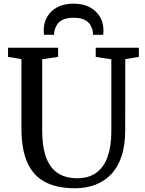

<svg xmlns="http://www.w3.org/2000/svg" viewBox="-20 -998 776 1026"><path d="M380.5 8Q283 8 219.5 -26.2Q156 -60.5 125.2 -131.2Q94.5 -202 94.5 -312V-682L23 -694V-743H290.5V-694L205.5 -681.5V-301.5Q205.5 -230 218.8 -181Q232 -132 256.5 -102.2Q281 -72.5 315.5 -59Q350 -45.5 393 -45.5Q454 -45.5 494.5 -74.8Q535 -104 555 -160.2Q575 -216.5 575 -296.5V-681L491.5 -694V-743H722V-694L649.5 -682L649 -302Q649 -220.5 629.2 -162Q609.5 -103.5 573 -65.8Q536.5 -28 487.5 -10Q438.5 8 380.5 8ZM373 -978.5Q423 -978.5 458.8 -959.8Q494.5 -941 513.8 -908.8Q533 -876.5 533 -835.5Q533 -830 532.5 -824Q532 -818 531 -812H477Q477 -815 477 -819.2Q477 -823.5 476 -828Q473.5 -845.5 464 -862.8Q454.5 -880 433.2 -891.5Q412 -903 373 -903Q334.5 -903 313.2 -891.5Q292 -880 282.5 -862.5Q273 -845 270 -828Q269.5 -823.5 269.2 -819.2Q269 -815 269 -812H215.5Q214.5 -818 214 -824Q213.5 -830 213.5 -835.5Q213.5 -876.5 232.5 -909Q251.5 -941.5 287.2 -960Q323 -978.5 373 -978.5Z"/></svg>

Font: Merriweather 24pt
Style: Regular
Weight: 400
Designer: Eben Sorkin
Foundry: Eben Sorkin
Version: Version 2.100